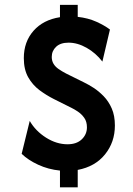

<svg xmlns="http://www.w3.org/2000/svg" viewBox="-20 -708 561 811"><path d="M233.3 83.3V12.5Q184 7.6 141.3 -12.2Q98.6 -31.9 71.5 -58.3L105.6 -197.2Q129.9 -154.9 174.3 -126.7Q218.8 -98.6 265.3 -98.6Q303.5 -98.6 325.3 -119.4Q347.2 -140.3 347.2 -170.1Q347.2 -194.4 335.8 -210.4Q324.3 -226.4 308.7 -236.8Q293.1 -247.2 281.2 -252.8L207.6 -289.6Q175.7 -305.6 146.5 -327.4Q117.4 -349.3 99 -381.9Q80.6 -414.6 80.6 -462.5Q80.6 -531.2 121.5 -577.8Q162.5 -624.3 233.3 -635.4V-687.5H308.3V-636.8Q352.1 -631.9 386.8 -616.3Q421.5 -600.7 444.4 -583.3L412.5 -447.9Q384.7 -484 346.2 -505.9Q307.6 -527.8 269.4 -527.8Q235.4 -527.8 217 -510.4Q198.6 -493.1 198.6 -467.4Q198.6 -451.4 205.9 -438.9Q213.2 -426.4 227.1 -416.7Q241 -406.9 259.7 -397.2L334 -360.4Q352.8 -351.4 375 -337.2Q397.2 -322.9 418.1 -301.4Q438.9 -279.9 452.1 -249.7Q465.3 -219.4 465.3 -177.8Q465.3 -107.6 423.6 -55.9Q381.9 -4.2 308.3 9.7V83.3Z"/></svg>

Font: co2trust
Style: Bold
Weight: 700
Designer: Kristian Moeller
Foundry: Dicotype
Version: Version 1.000